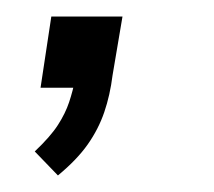

<svg xmlns="http://www.w3.org/2000/svg" viewBox="-20 -106 259 232"><path d="M50 106 22 77Q41 59 50 45Q59 31 63.5 17.5Q68 4 71 -11L91 0H29L42 -86H128L116 -15Q113 9 106 29.5Q99 50 86 68.5Q73 87 50 106Z"/></svg>

Font: Nunito Sans 12pt Light
Style: Italic
Weight: 300
Italic angle: -9°
Designer: Vernon Adams
Foundry: Vernon Adams
Version: Version 3.101;gftools[0.9.27]